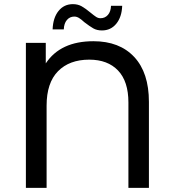

<svg xmlns="http://www.w3.org/2000/svg" viewBox="-20 -907 838 927"><path d="M699 -415V0H600V-412Q600 -514 550 -566.5Q500 -619 411 -619Q315 -619 260 -563Q205 -507 205 -397V0H105V-700H201V-601Q272 -708 431 -708Q557 -708 628 -632Q699 -556 699 -415ZM387 -800Q372 -814 361 -820.5Q350 -827 339 -827Q317 -827 303 -810.5Q289 -794 288 -765H234Q236 -821 262.5 -854Q289 -887 332 -887Q356 -887 374.5 -876.5Q393 -866 417 -846Q434 -832 444 -825.5Q454 -819 465 -819Q487 -819 501 -835Q515 -851 516 -879H570Q568 -825 541.5 -792.5Q515 -760 472 -760Q448 -760 430.5 -770Q413 -780 387 -800Z"/></svg>

Font: Montserrat Alternates Medium
Style: Regular
Weight: 500
Designer: Julieta Ulanovsky
Foundry: Julieta Ulanovsky
Version: Version 7.200